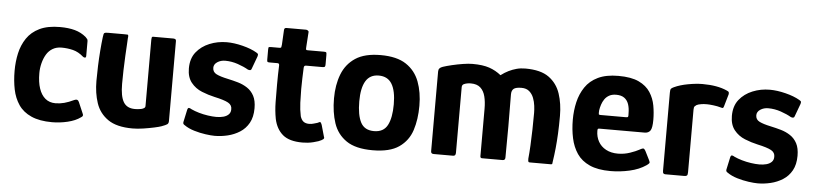

<svg xmlns="http://www.w3.org/2000/svg" viewBox="-39 -774 4161 981"><g transform="rotate(5 2041.0 -284.0)"><path d="M245 8Q181 8 138.5 -11Q96 -30 73 -64Q50 -98 41 -142Q32 -186 32 -237Q32 -284 41.5 -327Q51 -370 74.5 -405Q98 -440 139.5 -460Q181 -480 244 -480Q288 -480 320.5 -471Q353 -462 378 -441Q385 -434 387.5 -430.5Q390 -427 390 -419V-345Q390 -336 384.5 -335.5Q379 -335 374 -339Q348 -362 319.5 -369Q291 -376 261 -376Q235 -376 215.5 -364.5Q196 -353 184 -333Q172 -313 165.5 -287.5Q159 -262 159 -236Q159 -190 170 -157.5Q181 -125 202 -107.5Q223 -90 254 -90Q277 -90 299.5 -96Q322 -102 349 -115Q366 -123 373 -107L397 -51Q401 -43 399.5 -38.5Q398 -34 391 -30Q365 -11 325 -1.5Q285 8 245 8Z M658 4Q576 4 531.5 -27Q487 -58 470 -109Q453 -160 453 -222Q453 -259 454.5 -299Q456 -339 459 -377.5Q462 -416 466 -448Q468 -466 472 -469Q476 -472 490 -472H571Q585 -472 591 -471.5Q597 -471 594 -453Q594 -449 592.5 -424Q591 -399 589 -362.5Q587 -326 586 -287.5Q585 -249 585 -218Q585 -155 602.5 -125.5Q620 -96 661 -96Q666 -96 675 -96.5Q684 -97 693 -99Q702 -101 708 -105Q714 -109 714 -116V-455Q714 -460 715 -466Q716 -472 722 -472H826Q830 -472 835 -470Q840 -468 840 -459V-50Q840 -38 833 -33Q826 -28 804 -20Q793 -16 767.5 -10.5Q742 -5 712.5 -0.5Q683 4 658 4Z M928 -116Q931 -127 937.5 -125.5Q944 -124 950 -120Q967 -112 989.5 -105.5Q1012 -99 1036 -95.5Q1060 -92 1079 -92Q1099 -92 1115.5 -96.5Q1132 -101 1142 -111Q1152 -121 1152 -137Q1153 -159 1132.5 -170.5Q1112 -182 1061 -193Q1029 -200 995.5 -213.5Q962 -227 940 -254.5Q918 -282 918 -327Q918 -378 944 -410.5Q970 -443 1011.5 -460Q1053 -477 1100 -477Q1137 -477 1181 -466Q1225 -455 1254 -438Q1263 -433 1263.5 -429Q1264 -425 1262 -418L1238 -353Q1235 -341 1219 -347Q1197 -360 1165 -371Q1133 -382 1100 -382Q1077 -382 1059.5 -370.5Q1042 -359 1042 -341Q1042 -319 1062 -309Q1082 -299 1120 -291Q1148 -285 1174 -277.5Q1200 -270 1222 -255.5Q1244 -241 1257 -216.5Q1270 -192 1270 -153Q1270 -108 1253 -77.5Q1236 -47 1207.5 -29Q1179 -11 1145.5 -3Q1112 5 1079 5Q1061 5 1032 1Q1003 -3 973 -12Q943 -21 922 -36Q918 -38 915.5 -41.5Q913 -45 914 -51Z M1529 0Q1461 0 1427.5 -28.5Q1394 -57 1383 -108Q1375 -150 1374.5 -194Q1374 -238 1374 -283Q1374 -312 1374.5 -334Q1375 -356 1376 -383Q1376 -393 1367 -393H1326Q1318 -393 1315.5 -395Q1313 -397 1313 -407V-457Q1313 -469 1315.5 -470.5Q1318 -472 1329 -472H1370Q1378 -472 1379 -476Q1380 -480 1381 -489L1385 -564Q1385 -576 1397 -576H1497Q1502 -576 1507 -572.5Q1512 -569 1511 -564L1506 -489Q1505 -477 1506.5 -474.5Q1508 -472 1514 -472H1598Q1608 -472 1610 -469.5Q1612 -467 1612 -455V-408Q1612 -398 1609 -395.5Q1606 -393 1596 -393H1513Q1507 -393 1504.5 -389.5Q1502 -386 1502 -379Q1501 -353 1500 -326.5Q1499 -300 1499 -272Q1499 -237 1500.5 -201.5Q1502 -166 1509 -133Q1515 -114 1526 -106Q1537 -98 1555 -98Q1567 -98 1578 -101.5Q1589 -105 1597 -107Q1609 -114 1612 -111.5Q1615 -109 1619 -99L1636 -39Q1640 -32 1634 -26.5Q1628 -21 1610 -14Q1598 -10 1584 -6.5Q1570 -3 1556 -1.5Q1542 0 1529 0Z M1889 8Q1802 8 1754.5 -24.5Q1707 -57 1688.5 -112.5Q1670 -168 1670 -239Q1670 -308 1691 -362.5Q1712 -417 1759.5 -448.5Q1807 -480 1889 -480Q1972 -480 2019.5 -448.5Q2067 -417 2087.5 -362.5Q2108 -308 2108 -239Q2108 -169 2090 -113.5Q2072 -58 2024.5 -25Q1977 8 1889 8ZM1888 -90Q1937 -90 1957 -128Q1977 -166 1977 -235Q1977 -304 1955.5 -339.5Q1934 -375 1888 -375Q1843 -375 1821.5 -339.5Q1800 -304 1800 -235Q1800 -165 1819.5 -127.5Q1839 -90 1888 -90Z M2202 0Q2188 0 2188 -13V-422Q2188 -432 2193 -438Q2198 -444 2210 -448Q2228 -454 2255.5 -460.5Q2283 -467 2311.5 -471.5Q2340 -476 2360 -476Q2413 -476 2446.5 -464.5Q2480 -453 2507 -431Q2527 -446 2546.5 -455.5Q2566 -465 2586.5 -470.5Q2607 -476 2631 -476Q2710 -476 2752 -445.5Q2794 -415 2811 -364Q2828 -313 2828 -250Q2828 -199 2826 -159Q2824 -119 2820.5 -84Q2817 -49 2811 -10Q2811 -3 2809 -1.5Q2807 0 2802 0H2695Q2689 0 2687.5 -3.5Q2686 -7 2686 -19Q2689 -48 2691 -86.5Q2693 -125 2694 -169Q2695 -213 2695 -254Q2695 -270 2692.5 -290.5Q2690 -311 2682.5 -330.5Q2675 -350 2660 -363Q2645 -376 2620 -376Q2591 -376 2580 -367Q2569 -358 2569 -338Q2569 -295 2569.5 -254Q2570 -213 2570 -173.5Q2570 -134 2569.5 -94.5Q2569 -55 2569 -14Q2569 0 2556 0H2450Q2441 0 2441 -10V-253Q2441 -289 2434 -316.5Q2427 -344 2409.5 -360Q2392 -376 2360 -376Q2351 -376 2342.5 -374.5Q2334 -373 2327 -370Q2315 -366 2315 -353V-16Q2315 0 2302 0Z M2895 -237Q2895 -284 2905 -327Q2915 -370 2938.5 -405Q2962 -440 3003.5 -460Q3045 -480 3108 -480Q3174 -480 3213 -461.5Q3252 -443 3272 -412Q3292 -381 3298.5 -344.5Q3305 -308 3305 -272Q3305 -230 3295.5 -216.5Q3286 -203 3266 -203H3034Q3028 -203 3026.5 -200.5Q3025 -198 3025 -191Q3025 -161 3038.5 -136.5Q3052 -112 3078 -98Q3104 -84 3139 -84Q3172 -84 3202 -94.5Q3232 -105 3246 -113Q3258 -120 3265 -121.5Q3272 -123 3280 -107L3301 -65Q3307 -54 3304 -49.5Q3301 -45 3291 -38Q3256 -14 3207 -3Q3158 8 3109 8Q3044 8 3002 -11Q2960 -30 2937 -64Q2914 -98 2904.5 -142.5Q2895 -187 2895 -237ZM3176 -293Q3176 -321 3169 -341Q3162 -361 3146.5 -372Q3131 -383 3105 -383Q3084 -383 3069.5 -375Q3055 -367 3046 -354Q3037 -341 3032 -325.5Q3027 -310 3025 -296Q3024 -280 3025 -276.5Q3026 -273 3033 -273H3164Q3173 -273 3175 -276Q3177 -279 3176 -293Z M3540 -476Q3616 -476 3665 -454Q3675 -450 3676.5 -446Q3678 -442 3677 -435L3659 -373Q3657 -365 3654 -363.5Q3651 -362 3642 -365Q3625 -370 3604 -372.5Q3583 -375 3572 -375Q3556 -375 3545 -373.5Q3534 -372 3528 -370Q3522 -368 3518 -366Q3514 -363 3509.5 -359Q3505 -355 3505 -341V-21Q3505 -7 3501 -3.5Q3497 0 3487 0H3390Q3385 0 3381 -3Q3377 -6 3377 -17V-417Q3377 -433 3380.5 -437.5Q3384 -442 3395 -447Q3425 -461 3466.5 -468.5Q3508 -476 3540 -476Z M3713 -116Q3716 -127 3722.5 -125.5Q3729 -124 3735 -120Q3752 -112 3774.5 -105.5Q3797 -99 3821 -95.5Q3845 -92 3864 -92Q3884 -92 3900.5 -96.5Q3917 -101 3927 -111Q3937 -121 3937 -137Q3938 -159 3917.5 -170.5Q3897 -182 3846 -193Q3814 -200 3780.5 -213.5Q3747 -227 3725 -254.5Q3703 -282 3703 -327Q3703 -378 3729 -410.5Q3755 -443 3796.5 -460Q3838 -477 3885 -477Q3922 -477 3966 -466Q4010 -455 4039 -438Q4048 -433 4048.5 -429Q4049 -425 4047 -418L4023 -353Q4020 -341 4004 -347Q3982 -360 3950 -371Q3918 -382 3885 -382Q3862 -382 3844.5 -370.5Q3827 -359 3827 -341Q3827 -319 3847 -309Q3867 -299 3905 -291Q3933 -285 3959 -277.5Q3985 -270 4007 -255.5Q4029 -241 4042 -216.5Q4055 -192 4055 -153Q4055 -108 4038 -77.5Q4021 -47 3992.5 -29Q3964 -11 3930.5 -3Q3897 5 3864 5Q3846 5 3817 1Q3788 -3 3758 -12Q3728 -21 3707 -36Q3703 -38 3700.5 -41.5Q3698 -45 3699 -51Z"/></g></svg>

Font: Glory Thin
Style: Bold
Weight: 700
Version: Version 1.011